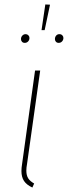

<svg xmlns="http://www.w3.org/2000/svg" viewBox="-20 -835 304 860"><path d="M101 -100Q98 -84 98 -71Q98 -49 106.5 -36Q115 -23 133 -13L125 5Q99 -7 87.5 -24.5Q76 -42 76 -69Q76 -83 79 -101L137 -519H160ZM183 -815 204 -814 180 -700H166ZM112 -665Q112 -656 106 -649.5Q100 -643 91 -643Q83 -643 78.5 -648Q74 -653 74 -660Q74 -669 80 -675.5Q86 -682 95 -682Q102 -682 107 -677Q112 -672 112 -665ZM264 -665Q264 -656 258 -649.5Q252 -643 243 -643Q235 -643 230.5 -648Q226 -653 226 -660Q226 -669 231.5 -675.5Q237 -682 246 -682Q254 -682 259 -677Q264 -672 264 -665Z"/></svg>

Font: Fira Sans Condensed Thin
Style: Italic
Weight: 250
Width: 3
Italic angle: -8°
Designer: Carrois Corporate & Edenspiekermann AG
Foundry: Carrois Corporate GbR & Edenspiekermann AG
Version: Version 4.203